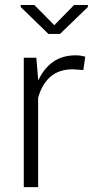

<svg xmlns="http://www.w3.org/2000/svg" viewBox="-20 -764 380 784"><path d="M320.3 -478 276.9 -481Q220.7 -481 185.8 -450.4Q150.9 -419.9 135.7 -364.7V0H77.1V-528.3H128.4L135.7 -440.4V-438L137.2 -437.5Q159.7 -485.4 197.3 -511.7Q234.9 -538.1 289.1 -538.1Q300.3 -538.1 310.8 -536.4Q321.3 -534.7 328.1 -532.7ZM201.7 -661.1 282.7 -743.7H338.9V-735.4L225.1 -625.5H177.7L64.5 -735.4V-743.7H120.1Z"/></svg>

Font: Franko
Style: Light
Weight: 300
Designer: Google
Version: Version 1.200310; 2013